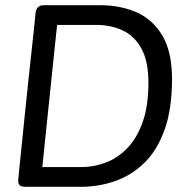

<svg xmlns="http://www.w3.org/2000/svg" viewBox="-20 -720 735 740"><path d="M365 -700Q444 -700 506.5 -672.5Q569 -645 606 -582.5Q643 -520 643 -415Q643 -299 614 -219Q585 -139 535 -91Q485 -43 422 -21.5Q359 0 292 0H77Q63 0 56.5 -5.5Q50 -11 50 -24Q50 -27 53.5 -60.5Q57 -94 62.5 -149Q68 -204 75 -271.5Q82 -339 89.5 -410.5Q97 -482 104.5 -549Q112 -616 117 -670Q120 -700 150 -700ZM350 -624H200L143 -76H293Q342 -76 388 -93.5Q434 -111 471 -149.5Q508 -188 530 -250Q552 -312 552 -401Q552 -484 525 -533Q498 -582 452.5 -603Q407 -624 350 -624Z"/></svg>

Font: Asap VF Beta
Style: Italic
Weight: 400
Italic angle: -6°
Designer: Pablo Cosgaya
Foundry: Pablo Cosgaya
Version: Version 1.007